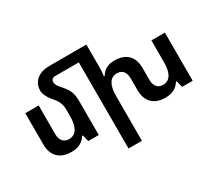

<svg xmlns="http://www.w3.org/2000/svg" viewBox="-169 -1123 1950 1726"><g transform="rotate(-30 806.0 -260.5)"><path d="M555 -351V0H446L429 -68H421Q408 -45 386 -27Q364 -9 334.5 0.5Q305 10 268 10Q209 10 167 -11.5Q125 -33 103 -74.5Q81 -116 81 -176V-500H220V-204Q220 -154 243 -127.5Q266 -101 306 -101Q342 -101 366.5 -120.5Q391 -140 403.5 -178Q416 -216 416 -272V-350Q416 -382 404 -414Q392 -446 358 -485Q337 -509 324 -531Q311 -553 304.5 -572.5Q298 -592 298 -606Q298 -649 317.5 -683.5Q337 -718 379 -739Q421 -760 488 -760H746V-655H479Q460 -655 449 -644Q438 -633 438 -616Q438 -601 445 -586.5Q452 -572 464.5 -557Q477 -542 492 -525Q517 -497 530.5 -471Q544 -445 549.5 -416.5Q555 -388 555 -351ZM1390 -500H1530V0H1420L1403 -68H1396Q1382 -45 1360.5 -27Q1339 -9 1310 0.5Q1281 10 1244 10Q1185 10 1143.5 -11.5Q1102 -33 1080 -74.5Q1058 -116 1058 -176V-296Q1058 -347 1035.5 -373Q1013 -399 973 -399Q920 -399 892.5 -355.5Q865 -312 865 -228V239H726V-760H865V-526Q865 -503 863.5 -479.5Q862 -456 859 -433H866Q880 -456 899.5 -473.5Q919 -491 946.5 -500.5Q974 -510 1011 -510Q1070 -510 1111.5 -489Q1153 -468 1175 -426.5Q1197 -385 1197 -325V-204Q1197 -154 1219.5 -127.5Q1242 -101 1282 -101Q1335 -101 1362.5 -144.5Q1390 -188 1390 -272Z"/></g></svg>

Font: Noto Sans Armenian
Style: Regular
Weight: 400
Designer: Monotype Design Team
Foundry: Monotype Imaging Inc.
Version: Version 2.007